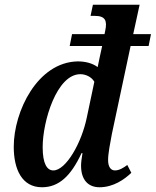

<svg xmlns="http://www.w3.org/2000/svg" viewBox="-20 -780 657 810"><path d="M157 10C228 10 279 -37 324 -134H328C324 -110 322 -94 322 -81C322 -21 352 10 400 10C458 10 505 -23 534 -51L517 -84C501 -72 483 -61 465 -61C448 -61 436 -75 436 -105C436 -132 445 -178 452 -215L531 -586H607L617 -636H542L569 -760H372L362 -713H380C424 -713 433 -693 424 -651L421 -636H284L274 -586H411C405 -558 396 -518 392 -497C369 -514 339 -521 308 -521C138 -518 38 -310 38 -161C38 -65 73 10 157 10ZM205 -61C179 -61 160 -88 160 -159C160 -268 219 -467 319 -467C341 -467 366 -456 378 -435L347 -288C325 -177 258 -61 205 -61Z"/></svg>

Font: Noto Serif Condensed SemiBold
Style: Italic
Weight: 600
Width: 3
Italic angle: -12°
Designer: Monotype Design Team
Foundry: Monotype Imaging Inc.
Version: Version 2.014